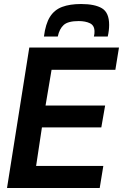

<svg xmlns="http://www.w3.org/2000/svg" viewBox="-20 -937 613 957"><path d="M15 0 126 -700H573L555 -589H237L207 -411H504L485 -302H189L160 -110H495L477 0ZM384 -917Q453 -917 488.5 -895.5Q524 -874 524 -813Q524 -785 517 -755H448Q450 -762 450.5 -768Q451 -774 451 -780Q451 -810 428.5 -821Q406 -832 372 -832Q319 -832 297.5 -812.5Q276 -793 268 -755H199Q207 -818 229 -853Q251 -888 289.5 -902.5Q328 -917 384 -917Z"/></svg>

Font: Georama SemiBold
Style: Italic
Weight: 600
Italic angle: -9°
Designer: Jean-Baptiste Levee
Foundry: Production Type
Version: Version 1.000